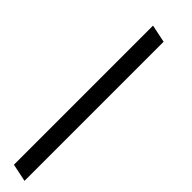

<svg xmlns="http://www.w3.org/2000/svg" viewBox="-25 -220 488 488"><g transform="rotate(-45 219.0 24.0)"><path d="M-62 48 -52 0H448L438 48Z"/></g></svg>

Font: Montserrat
Style: Italic
Weight: 400
Italic angle: -11.3°
Designer: Julieta Ulanovsky
Foundry: Julieta Ulanovsky
Version: Version 9.000; ttfautohint (v1.8.4.7-5d5b)